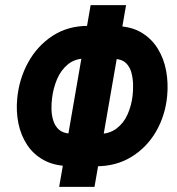

<svg xmlns="http://www.w3.org/2000/svg" viewBox="-20 -731 694 751"><path d="M356 -80.6 246.1 -81.5Q190.9 -83 150.9 -105Q110.8 -127 86.2 -164.3Q61.5 -201.7 52 -248.5Q42.5 -295.4 47.4 -346.2Q54.7 -422.4 90.1 -486.8Q125.5 -551.3 185.3 -590.6Q245.1 -629.9 325.2 -629.9L437 -628.9Q493.2 -627.4 533 -603.8Q572.8 -580.1 596.9 -541Q621.1 -502 629.9 -453.9Q638.7 -405.8 633.8 -355Q626.5 -279.3 590.6 -217Q554.7 -154.8 494.6 -117.7Q434.6 -80.6 356 -80.6ZM253.9 -208.5 365.7 -207Q407.7 -207 435.8 -228.3Q463.9 -249.5 479 -283.7Q494.1 -317.9 498.5 -355.5Q501 -376.5 500.5 -400.6Q500 -424.8 493.9 -447.3Q487.8 -469.7 472.7 -484.4Q457.5 -499 430.2 -500.5L316.9 -502.4Q273.9 -502.4 245.8 -479.5Q217.8 -456.5 202.9 -420.7Q188 -384.8 183.6 -346.7Q180.7 -325.7 181.4 -302Q182.1 -278.3 189 -257.6Q195.8 -236.8 211.2 -223.4Q226.6 -210 253.9 -208.5ZM473.1 -710.9 349.6 0H211.4L334.5 -710.9Z"/></svg>

Font: Roboto Condensed
Style: Bold Italic
Weight: 700
Italic angle: -12°
Designer: Christian Robertson
Foundry: Google
Version: Version 3.0